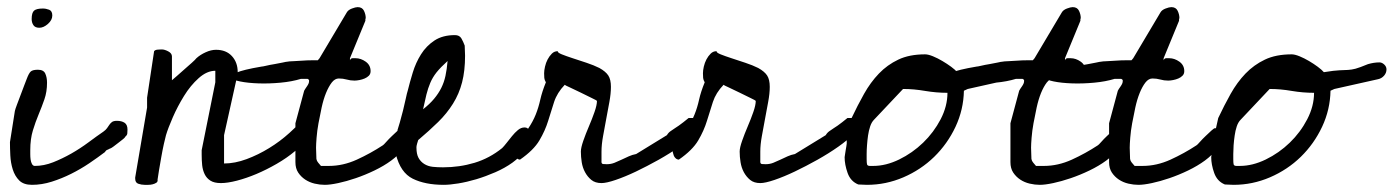

<svg xmlns="http://www.w3.org/2000/svg" viewBox="-20 -515 3891 536"><path d="M21.5 -205.1Q22.5 -210 27.3 -222.7Q32.2 -235.4 37.6 -250Q43 -264.6 47.9 -277.3Q52.7 -290 54.7 -294.9Q60.5 -310.5 65.9 -315.4Q71.3 -320.3 85.9 -320.3Q101.6 -320.3 106.4 -309.6Q111.3 -298.8 111.3 -284.2Q111.3 -258.8 104 -237.8Q96.7 -216.8 87.9 -195.8Q79.1 -174.8 71.8 -150.9Q64.5 -127 64.5 -95.7Q64.5 -91.8 64.5 -84.5Q64.5 -77.1 65.4 -69.8Q66.4 -62.5 69.3 -57.1Q72.3 -51.8 77.1 -51.8Q102.5 -51.8 128.4 -62Q154.3 -72.3 179.2 -86.4Q204.1 -100.6 227.1 -117.7Q250 -134.8 268.6 -147.5Q275.4 -152.3 278.8 -157.2Q282.2 -162.1 285.2 -166.5Q288.1 -170.9 292.5 -174.3Q296.9 -177.7 306.6 -177.7Q319.3 -177.7 327.6 -172.4Q335.9 -167 335.9 -153.3Q335.9 -147.5 335.4 -142.6Q335 -137.7 330.1 -133.8Q329.1 -130.9 322.8 -126Q316.4 -121.1 309.6 -115.7Q302.7 -110.4 296.9 -106Q291 -101.6 288.1 -100.6Q287.1 -100.6 282.7 -98.1Q278.3 -95.7 277.3 -95.7Q276.4 -94.7 274.9 -93.3Q273.4 -91.8 273.4 -90.8Q252.9 -75.2 229 -59.1Q205.1 -43 178.7 -29.8Q152.3 -16.6 124.5 -7.8Q96.7 1 69.3 1Q45.9 1 33.7 -11.2Q21.5 -23.4 15.6 -42Q9.8 -60.5 8.8 -81.1Q7.8 -101.6 7.8 -118.2ZM68.4 -461.9Q68.4 -479.5 75.2 -485.4Q82 -491.2 99.6 -491.2Q108.4 -491.2 117.2 -487.8Q126 -484.4 126 -471.7Q126 -459 113.8 -448.2Q101.6 -437.5 89.8 -437.5Q78.1 -437.5 73.2 -444.8Q68.4 -452.1 68.4 -461.9Z M357.4 -19.5 390.6 -214.8V-242.2L410.2 -372.1Q413.1 -376 420.9 -376.5Q428.7 -377 431.6 -377Q439.5 -377 449.7 -371.6Q460 -366.2 460 -357.4V-291Q463.9 -293.9 473.6 -302.7Q483.4 -311.5 494.6 -321.3Q505.9 -331.1 515.6 -339.8Q525.4 -348.6 528.3 -352.5Q539.1 -362.3 554.2 -369.1Q569.3 -376 583 -376Q611.3 -376 627.4 -358.4Q643.6 -340.8 643.6 -313.5Q643.6 -311.5 643.1 -311Q642.6 -310.5 642.6 -308.6V-304.7L605.5 -137.7V-58.6Q635.7 -58.6 668.5 -70.8Q701.2 -83 731.4 -101.6Q761.7 -120.1 788.1 -144Q814.5 -168 834 -190.4H837.9Q844.7 -190.4 849.1 -186Q853.5 -181.6 853.5 -174.8Q853.5 -153.3 839.4 -132.3Q825.2 -111.3 803.2 -92.8Q781.2 -74.2 752.4 -57.6Q723.6 -41 695.8 -29.3Q668 -17.6 641.6 -10.7Q615.2 -3.9 596.7 -3.9Q578.1 -3.9 567.4 -10.7Q556.6 -17.6 551.3 -28.8Q545.9 -40 544.4 -53.7Q543 -67.4 543 -83V-95.7L581.1 -285.2V-317.4Q557.6 -317.4 534.7 -296.9Q511.7 -276.4 493.7 -247.1Q475.6 -217.8 462.4 -187.5Q449.2 -157.2 443.4 -137.7Q441.4 -130.9 437.5 -113.3Q433.6 -95.7 430.2 -76.2Q426.8 -56.6 423.8 -39.1Q420.9 -21.5 419.9 -13.7Q420.9 -7.8 416.5 -4.9Q412.1 -2 406.2 -0.5Q400.4 1 394 1Q387.7 1 383.8 1Q375 1 366.2 -2Q357.4 -4.9 357.4 -16.6Z M829.1 -261.7Q831.1 -265.6 836.9 -273.9Q842.8 -282.2 842.8 -288.1V-291Q842.8 -292 840.8 -293.5Q838.9 -294.9 837.9 -294.9H820.3Q794.9 -287.1 763.2 -284.2Q731.4 -281.2 701.7 -282.2Q671.9 -283.2 650.4 -287.6Q628.9 -292 625 -297.9Q621.1 -303.7 639.6 -312Q658.2 -320.3 710 -329.1Q712.9 -329.1 723.1 -331.5Q733.4 -334 745.6 -335.9Q757.8 -337.9 768.6 -340.3Q779.3 -342.8 782.2 -342.8Q786.1 -343.8 798.8 -344.2Q811.5 -344.7 824.7 -345.7Q837.9 -346.7 850.1 -346.7Q862.3 -346.7 867.2 -346.7L872.1 -352.5L948.2 -480.5Q952.1 -487.3 962.4 -491.2Q972.7 -495.1 978.5 -495.1Q991.2 -495.1 996.1 -484.9Q1001 -474.6 1001 -464.8Q1001 -463.9 1000.5 -462.9Q1000 -461.9 1000 -460.9V-457L957 -352.5V-346.7Q959 -352.5 964.4 -352.5Q969.7 -352.5 972.7 -352.5Q987.3 -352.5 1001 -342.8Q1014.6 -333 1014.6 -316.4Q1014.6 -308.6 1009.8 -303.7Q1004.9 -298.8 998 -295.9Q991.2 -293 983.4 -291.5Q975.6 -290 969.7 -290Q958 -290 947.8 -293Q937.5 -295.9 925.8 -295.9Q915 -295.9 906.2 -284.7Q897.5 -273.4 890.1 -255.4Q882.8 -237.3 877.9 -214.8Q873 -192.4 869.1 -170.9Q865.2 -149.4 863.8 -130.9Q862.3 -112.3 862.3 -102.5Q862.3 -98.6 862.8 -86.9Q863.3 -75.2 863.3 -71.3Q864.3 -65.4 868.2 -61Q872.1 -56.6 876 -51.8H898.4Q937.5 -51.8 976.1 -69.3Q1014.6 -86.9 1048.8 -109.4Q1050.8 -110.4 1058.1 -118.7Q1065.4 -127 1074.2 -135.3Q1083 -143.6 1090.3 -150.4Q1097.7 -157.2 1100.6 -157.2Q1107.4 -157.2 1113.3 -150.4Q1119.1 -143.6 1119.1 -135.7Q1119.1 -117.2 1106 -99.6Q1092.8 -82 1072.3 -66.9Q1051.8 -51.8 1025.4 -39.1Q999 -26.4 973.1 -17.6Q947.3 -8.8 924.3 -3.9Q901.4 1 886.7 1Q873 1 858.4 -2.4Q843.8 -5.9 832 -13.7Q820.3 -21.5 812.5 -33.2Q804.7 -44.9 804.7 -62.5V-170.9Z M1089.8 -152.3Q1091.8 -158.2 1096.2 -173.3Q1100.6 -188.5 1105 -206.1Q1109.4 -223.6 1112.8 -239.7Q1116.2 -255.9 1118.2 -261.7Q1124 -285.2 1132.3 -312.5Q1140.6 -339.8 1155.3 -363.3Q1169.9 -386.7 1192.9 -401.9Q1215.8 -417 1250 -417Q1262.7 -417 1268.1 -407.7Q1273.4 -398.4 1277.3 -387.7Q1277.3 -383.8 1277.8 -373.5Q1278.3 -363.3 1278.3 -359.4Q1278.3 -317.4 1270 -285.2Q1261.7 -252.9 1244.6 -225.6Q1227.5 -198.2 1203.1 -174.3Q1178.7 -150.4 1147.5 -124Q1146.5 -121.1 1144.5 -114.3Q1142.6 -107.4 1142.6 -104.5V-102.5Q1142.6 -85 1148.4 -74.2Q1154.3 -63.5 1164.6 -57.1Q1174.8 -50.8 1188 -49.3Q1201.2 -47.9 1216.8 -47.9Q1262.7 -47.9 1304.7 -60.5Q1346.7 -73.2 1381.8 -101.6Q1386.7 -106.4 1394 -115.7Q1401.4 -125 1409.2 -134.8Q1417 -144.5 1425.8 -151.9Q1434.6 -159.2 1444.3 -159.2Q1454.1 -159.2 1456.1 -151.4Q1458 -143.6 1458 -135.7Q1458 -114.3 1444.8 -95.2Q1431.6 -76.2 1410.6 -61Q1389.6 -45.9 1362.8 -34.2Q1335.9 -22.5 1309.6 -14.6Q1283.2 -6.8 1259.3 -2.9Q1235.4 1 1218.8 1Q1167 1 1132.3 -16.1Q1097.7 -33.2 1085 -85ZM1229.5 -344.7Q1210 -327.1 1198.7 -313Q1187.5 -298.8 1181.2 -283.7Q1174.8 -268.6 1170.4 -251Q1166 -233.4 1161.1 -210Q1179.7 -224.6 1191.9 -239.3Q1204.1 -253.9 1211.9 -269.5Q1219.7 -285.2 1223.6 -303.2Q1227.5 -321.3 1229.5 -344.7Z M1414.1 -116.2Q1441.4 -136.7 1454.6 -156.2Q1467.8 -175.8 1475.6 -195.3Q1483.4 -214.8 1488.3 -236.8Q1493.2 -258.8 1503.9 -285.2Q1500 -292 1499.5 -297.4Q1499 -302.7 1499 -310.5Q1499 -318.4 1501.5 -329.1Q1503.9 -339.8 1508.8 -349.1Q1513.7 -358.4 1520.5 -365.2Q1527.3 -372.1 1537.1 -372.1Q1536.1 -368.2 1548.3 -363.3Q1560.5 -358.4 1578.6 -352.5Q1596.7 -346.7 1617.2 -339.8Q1637.7 -333 1653.3 -325.2Q1670.9 -315.4 1678.2 -304.2Q1685.5 -293 1685.5 -272.5Q1685.5 -253.9 1681.2 -230.5Q1676.8 -207 1672.4 -183.1Q1668 -159.2 1663.6 -135.3Q1659.2 -111.3 1659.2 -91.8V-66.4Q1658.2 -57.6 1663.6 -57.1Q1668.9 -56.6 1673.8 -56.6Q1685.5 -56.6 1695.3 -60.5Q1705.1 -64.5 1715.3 -69.3Q1725.6 -74.2 1735.4 -78.6Q1745.1 -83 1755.9 -85L1841.8 -137.7Q1845.7 -144.5 1852.1 -148.9Q1858.4 -153.3 1864.3 -157.2Q1874 -163.1 1887.7 -173.8Q1894.5 -179.7 1902.3 -185.5H1931.6Q1934.6 -185.5 1935.5 -179.7Q1936.5 -173.8 1936.5 -170.9Q1936.5 -159.2 1919.9 -141.6Q1903.3 -124 1877 -105.5Q1850.6 -86.9 1818.4 -68.8Q1786.1 -50.8 1755.4 -36.1Q1724.6 -21.5 1698.7 -12.7Q1672.9 -3.9 1659.2 -3.9Q1641.6 -3.9 1630.9 -12.7Q1620.1 -21.5 1613.3 -34.2Q1606.4 -46.9 1604 -62Q1601.6 -77.1 1601.6 -91.8Q1601.6 -102.5 1608.4 -122.1Q1615.2 -141.6 1624 -162.1Q1632.8 -182.6 1639.6 -202.1Q1646.5 -221.7 1646.5 -233.4Q1646.5 -234.4 1632.3 -241.2Q1618.2 -248 1601.6 -256.3Q1585 -264.6 1570.8 -271Q1556.6 -277.3 1556.6 -278.3Q1535.2 -255.9 1526.9 -230.5Q1518.6 -205.1 1510.3 -177.7Q1502 -150.4 1485.8 -123Q1469.7 -95.7 1431.6 -69.3Q1430.7 -69.3 1427.2 -70.3Q1423.8 -71.3 1420.4 -75.7Q1417 -80.1 1415 -89.4Q1413.1 -98.6 1414.1 -116.2Z M1857.4 -116.2Q1884.8 -136.7 1897.9 -156.2Q1911.1 -175.8 1918.9 -195.3Q1926.8 -214.8 1931.6 -236.8Q1936.5 -258.8 1947.3 -285.2Q1943.4 -292 1942.9 -297.4Q1942.4 -302.7 1942.4 -310.5Q1942.4 -318.4 1944.8 -329.1Q1947.3 -339.8 1952.1 -349.1Q1957 -358.4 1963.9 -365.2Q1970.7 -372.1 1980.5 -372.1Q1979.5 -368.2 1991.7 -363.3Q2003.9 -358.4 2022 -352.5Q2040 -346.7 2060.5 -339.8Q2081.1 -333 2096.7 -325.2Q2114.3 -315.4 2121.6 -304.2Q2128.9 -293 2128.9 -272.5Q2128.9 -253.9 2124.5 -230.5Q2120.1 -207 2115.7 -183.1Q2111.3 -159.2 2106.9 -135.3Q2102.5 -111.3 2102.5 -91.8V-66.4Q2101.6 -57.6 2106.9 -57.1Q2112.3 -56.6 2117.2 -56.6Q2128.9 -56.6 2138.7 -60.5Q2148.4 -64.5 2158.7 -69.3Q2168.9 -74.2 2178.7 -78.6Q2188.5 -83 2199.2 -85L2285.2 -137.7Q2289.1 -144.5 2295.4 -148.9Q2301.8 -153.3 2307.6 -157.2Q2317.4 -163.1 2331.1 -173.8Q2337.9 -179.7 2345.7 -185.5H2375Q2377.9 -185.5 2378.9 -179.7Q2379.9 -173.8 2379.9 -170.9Q2379.9 -159.2 2363.3 -141.6Q2346.7 -124 2320.3 -105.5Q2293.9 -86.9 2261.7 -68.8Q2229.5 -50.8 2198.7 -36.1Q2168 -21.5 2142.1 -12.7Q2116.2 -3.9 2102.5 -3.9Q2085 -3.9 2074.2 -12.7Q2063.5 -21.5 2056.6 -34.2Q2049.8 -46.9 2047.4 -62Q2044.9 -77.1 2044.9 -91.8Q2044.9 -102.5 2051.8 -122.1Q2058.6 -141.6 2067.4 -162.1Q2076.2 -182.6 2083 -202.1Q2089.8 -221.7 2089.8 -233.4Q2089.8 -234.4 2075.7 -241.2Q2061.5 -248 2044.9 -256.3Q2028.3 -264.6 2014.2 -271Q2000 -277.3 2000 -278.3Q1978.5 -255.9 1970.2 -230.5Q1961.9 -205.1 1953.6 -177.7Q1945.3 -150.4 1929.2 -123Q1913.1 -95.7 1875 -69.3Q1874 -69.3 1870.6 -70.3Q1867.2 -71.3 1863.8 -75.7Q1860.4 -80.1 1858.4 -89.4Q1856.4 -98.6 1857.4 -116.2Z M2337.9 -76.2Q2337.9 -77.1 2338.9 -83Q2339.8 -88.9 2340.8 -95.2Q2341.8 -101.6 2342.8 -106.9Q2343.8 -112.3 2343.8 -114.3V-118.2V-124L2357.4 -185.5Q2374 -220.7 2392.1 -252.9Q2410.2 -285.2 2433.6 -309.6Q2457 -334 2487.8 -348.6Q2518.6 -363.3 2562.5 -363.3Q2571.3 -363.3 2584.5 -357.9Q2597.7 -352.5 2610.8 -344.7Q2624 -336.9 2635.3 -328.6Q2646.5 -320.3 2652.3 -313.5Q2682.6 -318.4 2696.3 -318.8Q2710 -319.3 2719.7 -319.8Q2729.5 -320.3 2740.7 -323.2Q2752 -326.2 2775.4 -335.9Q2792 -340.8 2807.6 -340.8Q2814.5 -340.8 2820.8 -335Q2827.1 -329.1 2827.1 -321.3Q2827.1 -311.5 2820.3 -303.7Q2813.5 -295.9 2803.7 -293.9L2681.6 -266.6L2670.9 -261.7Q2669.9 -209 2647.5 -161.1Q2625 -113.3 2587.9 -77.1Q2550.8 -41 2502 -20Q2453.1 1 2400.4 1Q2396.5 1 2387.7 0.5Q2378.9 0 2376 0Q2354.5 -8.8 2346.2 -32.2Q2337.9 -55.7 2337.9 -76.2ZM2400.4 -56.6Q2401.4 -51.8 2408.2 -51.8Q2415 -51.8 2418 -51.8Q2453.1 -51.8 2490.2 -69.8Q2527.3 -87.9 2557.1 -116.7Q2586.9 -145.5 2606 -182.1Q2625 -218.8 2625 -255.9Q2593.8 -255.9 2562.5 -261.2Q2531.2 -266.6 2502 -266.6H2501L2419.9 -180.7Q2413.1 -173.8 2409.2 -162.1Q2405.3 -150.4 2403.3 -136.7Q2401.4 -123 2400.4 -109.4Q2399.4 -95.7 2399.4 -85Q2399.4 -82 2399.4 -71.3Q2399.4 -60.5 2400.4 -56.6Z M2825.2 -261.7Q2827.1 -265.6 2833 -273.9Q2838.9 -282.2 2838.9 -288.1V-291Q2838.9 -292 2836.9 -293.5Q2835 -294.9 2834 -294.9H2816.4Q2791 -287.1 2759.3 -284.2Q2727.5 -281.2 2697.8 -282.2Q2668 -283.2 2646.5 -287.6Q2625 -292 2621.1 -297.9Q2617.2 -303.7 2635.7 -312Q2654.3 -320.3 2706.1 -329.1Q2709 -329.1 2719.2 -331.5Q2729.5 -334 2741.7 -335.9Q2753.9 -337.9 2764.6 -340.3Q2775.4 -342.8 2778.3 -342.8Q2782.2 -343.8 2794.9 -344.2Q2807.6 -344.7 2820.8 -345.7Q2834 -346.7 2846.2 -346.7Q2858.4 -346.7 2863.3 -346.7L2868.2 -352.5L2944.3 -480.5Q2948.2 -487.3 2958.5 -491.2Q2968.8 -495.1 2974.6 -495.1Q2987.3 -495.1 2992.2 -484.9Q2997.1 -474.6 2997.1 -464.8Q2997.1 -463.9 2996.6 -462.9Q2996.1 -461.9 2996.1 -460.9V-457L2953.1 -352.5V-346.7Q2955.1 -352.5 2960.4 -352.5Q2965.8 -352.5 2968.8 -352.5Q2983.4 -352.5 2997.1 -342.8Q3010.7 -333 3010.7 -316.4Q3010.7 -308.6 3005.9 -303.7Q3001 -298.8 2994.1 -295.9Q2987.3 -293 2979.5 -291.5Q2971.7 -290 2965.8 -290Q2954.1 -290 2943.8 -293Q2933.6 -295.9 2921.9 -295.9Q2911.1 -295.9 2902.3 -284.7Q2893.6 -273.4 2886.2 -255.4Q2878.9 -237.3 2874 -214.8Q2869.1 -192.4 2865.2 -170.9Q2861.3 -149.4 2859.9 -130.9Q2858.4 -112.3 2858.4 -102.5Q2858.4 -98.6 2858.9 -86.9Q2859.4 -75.2 2859.4 -71.3Q2860.4 -65.4 2864.3 -61Q2868.2 -56.6 2872.1 -51.8H2894.5Q2933.6 -51.8 2972.2 -69.3Q3010.7 -86.9 3044.9 -109.4Q3046.9 -110.4 3054.2 -118.7Q3061.5 -127 3070.3 -135.3Q3079.1 -143.6 3086.4 -150.4Q3093.8 -157.2 3096.7 -157.2Q3103.5 -157.2 3109.4 -150.4Q3115.2 -143.6 3115.2 -135.7Q3115.2 -117.2 3102.1 -99.6Q3088.9 -82 3068.4 -66.9Q3047.9 -51.8 3021.5 -39.1Q2995.1 -26.4 2969.2 -17.6Q2943.4 -8.8 2920.4 -3.9Q2897.5 1 2882.8 1Q2869.1 1 2854.5 -2.4Q2839.8 -5.9 2828.1 -13.7Q2816.4 -21.5 2808.6 -33.2Q2800.8 -44.9 2800.8 -62.5V-170.9Z M3100.6 -261.7Q3102.5 -265.6 3108.4 -273.9Q3114.3 -282.2 3114.3 -288.1V-291Q3114.3 -292 3112.3 -293.5Q3110.4 -294.9 3109.4 -294.9H3091.8Q3066.4 -287.1 3034.7 -284.2Q3002.9 -281.2 2973.1 -282.2Q2943.4 -283.2 2921.9 -287.6Q2900.4 -292 2896.5 -297.9Q2892.6 -303.7 2911.1 -312Q2929.7 -320.3 2981.4 -329.1Q2984.4 -329.1 2994.6 -331.5Q3004.9 -334 3017.1 -335.9Q3029.3 -337.9 3040 -340.3Q3050.8 -342.8 3053.7 -342.8Q3057.6 -343.8 3070.3 -344.2Q3083 -344.7 3096.2 -345.7Q3109.4 -346.7 3121.6 -346.7Q3133.8 -346.7 3138.7 -346.7L3143.6 -352.5L3219.7 -480.5Q3223.6 -487.3 3233.9 -491.2Q3244.1 -495.1 3250 -495.1Q3262.7 -495.1 3267.6 -484.9Q3272.5 -474.6 3272.5 -464.8Q3272.5 -463.9 3272 -462.9Q3271.5 -461.9 3271.5 -460.9V-457L3228.5 -352.5V-346.7Q3230.5 -352.5 3235.8 -352.5Q3241.2 -352.5 3244.1 -352.5Q3258.8 -352.5 3272.5 -342.8Q3286.1 -333 3286.1 -316.4Q3286.1 -308.6 3281.2 -303.7Q3276.4 -298.8 3269.5 -295.9Q3262.7 -293 3254.9 -291.5Q3247.1 -290 3241.2 -290Q3229.5 -290 3219.2 -293Q3209 -295.9 3197.3 -295.9Q3186.5 -295.9 3177.7 -284.7Q3168.9 -273.4 3161.6 -255.4Q3154.3 -237.3 3149.4 -214.8Q3144.5 -192.4 3140.6 -170.9Q3136.7 -149.4 3135.3 -130.9Q3133.8 -112.3 3133.8 -102.5Q3133.8 -98.6 3134.3 -86.9Q3134.8 -75.2 3134.8 -71.3Q3135.7 -65.4 3139.6 -61Q3143.6 -56.6 3147.5 -51.8H3169.9Q3209 -51.8 3247.6 -69.3Q3286.1 -86.9 3320.3 -109.4Q3322.3 -110.4 3329.6 -118.7Q3336.9 -127 3345.7 -135.3Q3354.5 -143.6 3361.8 -150.4Q3369.1 -157.2 3372.1 -157.2Q3378.9 -157.2 3384.8 -150.4Q3390.6 -143.6 3390.6 -135.7Q3390.6 -117.2 3377.4 -99.6Q3364.3 -82 3343.8 -66.9Q3323.2 -51.8 3296.9 -39.1Q3270.5 -26.4 3244.6 -17.6Q3218.8 -8.8 3195.8 -3.9Q3172.9 1 3158.2 1Q3144.5 1 3129.9 -2.4Q3115.2 -5.9 3103.5 -13.7Q3091.8 -21.5 3084 -33.2Q3076.2 -44.9 3076.2 -62.5V-170.9Z M3361.3 -76.2Q3361.3 -77.1 3362.3 -83Q3363.3 -88.9 3364.3 -95.2Q3365.2 -101.6 3366.2 -106.9Q3367.2 -112.3 3367.2 -114.3V-118.2V-124L3380.9 -185.5Q3397.5 -220.7 3415.5 -252.9Q3433.6 -285.2 3457 -309.6Q3480.5 -334 3511.2 -348.6Q3542 -363.3 3585.9 -363.3Q3594.7 -363.3 3607.9 -357.9Q3621.1 -352.5 3634.3 -344.7Q3647.5 -336.9 3658.7 -328.6Q3669.9 -320.3 3675.8 -313.5Q3706.1 -318.4 3719.7 -318.8Q3733.4 -319.3 3743.2 -319.8Q3752.9 -320.3 3764.2 -323.2Q3775.4 -326.2 3798.8 -335.9Q3815.4 -340.8 3831.1 -340.8Q3837.9 -340.8 3844.2 -335Q3850.6 -329.1 3850.6 -321.3Q3850.6 -311.5 3843.8 -303.7Q3836.9 -295.9 3827.1 -293.9L3705.1 -266.6L3694.3 -261.7Q3693.4 -209 3670.9 -161.1Q3648.4 -113.3 3611.3 -77.1Q3574.2 -41 3525.4 -20Q3476.6 1 3423.8 1Q3419.9 1 3411.1 0.5Q3402.3 0 3399.4 0Q3377.9 -8.8 3369.6 -32.2Q3361.3 -55.7 3361.3 -76.2ZM3423.8 -56.6Q3424.8 -51.8 3431.6 -51.8Q3438.5 -51.8 3441.4 -51.8Q3476.6 -51.8 3513.7 -69.8Q3550.8 -87.9 3580.6 -116.7Q3610.4 -145.5 3629.4 -182.1Q3648.4 -218.8 3648.4 -255.9Q3617.2 -255.9 3585.9 -261.2Q3554.7 -266.6 3525.4 -266.6H3524.4L3443.4 -180.7Q3436.5 -173.8 3432.6 -162.1Q3428.7 -150.4 3426.8 -136.7Q3424.8 -123 3423.8 -109.4Q3422.9 -95.7 3422.9 -85Q3422.9 -82 3422.9 -71.3Q3422.9 -60.5 3423.8 -56.6Z"/></svg>

Font: Cedarville Cursive
Style: Regular
Weight: 400
Designer: Kimberly Geswein
Foundry: Kimberly Geswein
Version: Version 1.001 2010